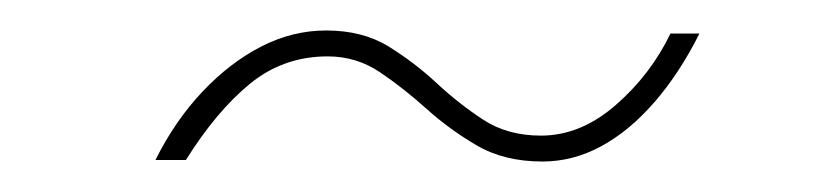

<svg xmlns="http://www.w3.org/2000/svg" viewBox="-20 -387 540 126"><path d="M336 -281Q311 -281 293 -291.5Q275 -302 260 -315.5Q245 -329 229.5 -339.5Q214 -350 195 -350Q166 -350 144 -332Q122 -314 102 -282H82Q95 -308 113 -327Q131 -346 151.5 -356.5Q172 -367 194 -367Q218 -367 235 -356.5Q252 -346 266.5 -332.5Q281 -319 297 -308.5Q313 -298 335 -298Q361 -298 384 -318Q407 -338 420 -365H439Q426 -339 409.5 -320Q393 -301 374.5 -291Q356 -281 336 -281Z"/></svg>

Font: DM Sans 9pt Thin
Style: Italic
Weight: 250
Italic angle: -10°
Version: Version 4.004;gftools[0.9.30]